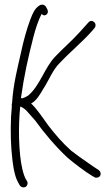

<svg xmlns="http://www.w3.org/2000/svg" viewBox="-20 -702 483 826"><path d="M29 -60C34 -1 40 51 58 83L65 95C68 102 80 107 90 102C97 99 102 85 96 77L89 65C86 59 81 46 76 25C60 -44 58 -159 67 -244C68 -243 70 -242 72 -242C83 -236 90 -231 100 -219C109 -208 120 -197 131 -184C172 -127 220 -71 270 -24C297 -1 348 38 377 55L386 60C390 63 394 63 399 62C416 59 417 39 405 30L396 24C390 21 377 11 355 -4C333 -19 309 -36 286 -54C250 -86 217 -124 188 -162C162 -197 145 -226 114 -257C137 -268 154 -299 167 -321C190 -356 208 -404 238 -432C280 -477 337 -524 378 -571L387 -582C390 -585 391 -589 391 -594C391 -604 382 -612 373 -612C368 -612 363 -609 360 -605C348 -592 336 -578 324 -565C289 -526 251 -494 219 -460C172 -413 152 -332 100 -290C92 -285 85 -282 76 -279C74 -280 72 -280 70 -280C84 -379 101 -454 123 -540C132 -576 146 -619 160 -643C162 -638 166 -636 171 -636C179 -636 186 -643 186 -652C186 -657 184 -662 182 -665L177 -674C173 -679 168 -682 162 -682C156 -682 153 -681 149 -678C130 -666 121 -646 110 -617C95 -577 81 -526 71 -479C56 -411 37 -342 32 -259C30 -254 30 -250 31 -245C25 -188 25 -116 29 -60Z"/></svg>

Font: Stray Cat
Style: Cn
Weight: 400
Version: Version 1.0